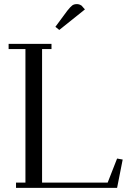

<svg xmlns="http://www.w3.org/2000/svg" viewBox="-20 -916 657 936"><path d="M22 -676.8V-702.1H231V-676.8H185.1V-25.9H504.9L550.8 -143.1L578.1 -138.2L550.8 0H58.1V-25.9H104V-676.8ZM250 -785.2 308.1 -863.8Q323.7 -883.3 332.3 -889.6Q340.8 -896 355 -896Q360.4 -896 366 -894.3Q371.6 -892.6 374 -890.6L377 -889.2L394 -870.1L269 -770Z"/></svg>

Font: Dehuti
Style: Book
Weight: 400
Version: Version 1.2